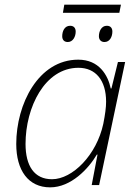

<svg xmlns="http://www.w3.org/2000/svg" viewBox="-20 -797 591 827"><path d="M251 -742H494L501 -777H257ZM272 -616C294 -616 306 -639 306 -661C306 -675 299 -686 282 -686C257 -686 248 -661 248 -641C248 -626 256 -616 272 -616ZM430 -616C453 -616 464 -639 464 -661C464 -675 457 -686 440 -686C416 -686 406 -661 406 -641C406 -626 415 -616 430 -616ZM196 10C286 10 361 -70 397 -131H400L375 0H407L519 -530H488L460 -416H457C445 -473 407 -540 317 -540C145 -540 50 -348 50 -177C50 -63 102 10 196 10ZM204 -25C128 -25 90 -82 90 -177C90 -335 173 -505 318 -505C392 -505 437 -451 437 -359C437 -334 433 -305 425 -264C396 -129 292 -25 204 -25Z"/></svg>

Font: Noto Sans ExtraLight
Style: Italic
Weight: 200
Italic angle: -12°
Designer: Monotype Design Team
Foundry: Monotype Imaging Inc.
Version: Version 2.013